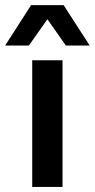

<svg xmlns="http://www.w3.org/2000/svg" viewBox="-71 -738 374 758"><path d="M56.2 0V-500H175.8V0ZM-50.8 -558.1 51.8 -717.8H180.2L283.2 -558.1H189L116.2 -662.1L43 -558.1Z"/></svg>

Font: TASA Orbiter Deck SemiBold
Style: Regular
Weight: 600
Designer: Weizhong Zhang
Version: Version 1.000;Glyphs 3.1.2 (3151)